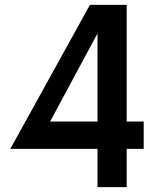

<svg xmlns="http://www.w3.org/2000/svg" viewBox="-20 -770 671 790"><path d="M571.2 -270V-157.5H501.2V0H381.2V-157.5H22.5L350 -750H501.2V-270ZM186.2 -270H381.2V-632.5Z"/></svg>

Font: Now Medium
Style: Regular
Weight: 500
Designer: Alfredo Marco Pradil
Foundry: Alfredo Marco Pradil
Version: Version 1.002;PS 001.002;hotconv 1.0.88;makeotf.lib2.5.64775